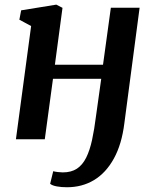

<svg xmlns="http://www.w3.org/2000/svg" viewBox="-20 -586 644 808"><path d="M503.5 -68.5Q492.5 21 459.2 81.2Q426 141.5 375.8 171.8Q325.5 202 262 202Q238.5 202 219.2 198.5Q200 195 191 187.5L204 134.5Q210.5 136.5 223 138Q235.5 139.5 244 139.5Q280 139.5 303.8 123.8Q327.5 108 342.8 77.2Q358 46.5 367.5 2.5Q377 -41.5 384 -97.5L406 -254.5H203L168.5 0H47L111 -476.5L61.5 -503L69 -542.5L217 -566.5L243 -553L211 -313.5H413.5L446.5 -553.5H567.5Z"/></svg>

Font: Merriweather 20pt SemiBold
Style: Italic
Weight: 600
Italic angle: -7.8°
Version: Version 2.101